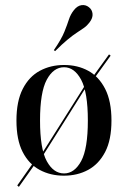

<svg xmlns="http://www.w3.org/2000/svg" viewBox="-20 -685 507 761"><path d="M137.1 -47.6 131.5 -53.2 329.8 -366.9 334.7 -361.3ZM54.8 55.6 48.4 50 121 -53.2 127.4 -46.8ZM346 -363.7 340.3 -370.2 412.1 -469.4 418.5 -464.5ZM233.1 11.3Q179.8 11.3 137.1 -11.7Q94.4 -34.7 69.8 -82.7Q45.2 -130.6 45.2 -207.3Q45.2 -283.9 70.2 -332.7Q95.2 -381.5 137.9 -404.4Q180.6 -427.4 233.9 -427.4Q287.9 -427.4 329.8 -404.4Q371.8 -381.5 396.8 -332.7Q421.8 -283.9 421.8 -207.3Q421.8 -130.6 396.8 -82.7Q371.8 -34.7 329.4 -11.7Q287.1 11.3 233.1 11.3ZM233.9 2.4Q275 2.4 301.6 -46.4Q328.2 -95.2 328.2 -207.3Q328.2 -319.4 301.6 -369Q275 -418.5 233.9 -418.5Q191.9 -418.5 165.3 -369Q138.7 -319.4 138.7 -207.3Q138.7 -95.2 165.3 -46.4Q191.9 2.4 233.9 2.4ZM198.4 -482.3 193.5 -486.3Q223.4 -529.8 235.1 -558.9Q246.8 -587.9 253.2 -608.1Q259.7 -628.2 272.6 -644.4Q286.3 -662.1 302.8 -664.5Q319.4 -666.9 332.3 -656.5Q345.2 -646.8 346.8 -630.2Q348.4 -613.7 334.7 -596Q325 -583.1 312.9 -574.6Q300.8 -566.1 284.7 -555.6Q268.5 -545.2 247.6 -527.8Q226.6 -510.5 198.4 -482.3Z"/></svg>

Font: Playfair 144pt SemiCondensed Medium
Style: Regular
Weight: 500
Width: 4
Designer: Claus Eggers Sørensen
Foundry: Claus Eggers Sørensen
Version: Version 2.203